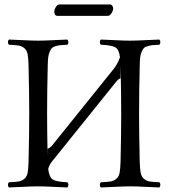

<svg xmlns="http://www.w3.org/2000/svg" viewBox="-20 -825 750 850"><path d="M190.9 -167Q198.2 -168 208.5 -178.2L483.4 -520Q501 -542 511.2 -571.8Q506.8 -606.4 490.2 -615.7Q473.6 -625 426.3 -627Q421.9 -631.3 421.9 -638.4Q421.9 -645.5 426.3 -649.9Q447.8 -649.4 488 -647.2Q528.3 -645 555.7 -645Q583.5 -645 624.3 -647.2Q665 -649.4 685.5 -649.9Q689.9 -645.5 689.9 -638.4Q689.9 -631.3 685.5 -627Q665.5 -626 654.8 -625Q644 -624 632.8 -620.6Q621.6 -617.2 616.7 -611.8Q611.8 -606.4 607.2 -595.9Q602.5 -585.4 600.6 -571.3Q599.1 -558.1 598.6 -536.1Q595.7 -423.3 595.7 -319.8Q595.7 -232.4 598.6 -108.9Q599.6 -76.7 602.8 -59.8Q606 -43 617.2 -33.4Q628.4 -23.9 642.1 -21.7Q655.8 -19.5 685.5 -18.1Q689.9 -13.7 689.9 -6.6Q689.9 0.5 685.5 4.9Q664.1 4.4 624 2.2Q584 0 556.6 0Q528.8 0 487.8 2.2Q446.8 4.4 426.3 4.9Q421.9 0.5 421.9 -6.6Q421.9 -13.7 426.3 -18.1Q456.1 -19.5 469.7 -21.7Q483.4 -23.9 494.9 -33.4Q506.3 -43 509.5 -60.1Q512.7 -77.1 513.7 -108.9Q516.6 -233.4 516.6 -320.8Q516.6 -411.6 513.7 -536.1L513.2 -478Q503.9 -475.1 495.6 -464.8L222.2 -125Q220.2 -122.1 214.1 -115Q208 -107.9 205.6 -104.2Q203.1 -100.6 199.5 -93.3Q195.8 -85.9 193.4 -77.1Q197.8 -40 214.1 -30Q230.5 -20 278.3 -18.1Q282.7 -13.7 282.7 -6.6Q282.7 0.5 278.3 4.9Q256.8 4.4 216.8 2.2Q176.8 0 149.4 0Q121.6 0 80.8 2.2Q40 4.4 19.5 4.9Q15.1 0.5 15.1 -6.6Q15.1 -13.7 19.5 -18.1Q49.3 -19.5 63 -21.7Q76.7 -23.9 87.9 -33.4Q99.1 -43 102.3 -59.8Q105.5 -76.7 106.4 -108.9Q109.4 -233.4 109.4 -320.8Q109.4 -411.6 106.4 -536.1Q105.5 -568.4 102.3 -585.2Q99.1 -602.1 87.9 -611.6Q76.7 -621.1 63 -623.3Q49.3 -625.5 19.5 -627Q15.1 -631.3 15.1 -638.4Q15.1 -645.5 19.5 -649.9Q41 -649.4 81.1 -647.2Q121.1 -645 148.4 -645Q176.3 -645 217 -647.2Q257.8 -649.4 278.3 -649.9Q282.7 -645.5 282.7 -638.4Q282.7 -631.3 278.3 -627Q258.3 -626 247.6 -625Q236.8 -624 225.6 -620.6Q214.4 -617.2 209.5 -611.8Q204.6 -606.4 200 -595.9Q195.3 -585.4 193.4 -571.3Q191.9 -558.1 191.4 -536.1Q188.5 -423.3 188.5 -319.8Q188.5 -246.1 190.9 -129.9ZM457 -754.9H232.9Q227.1 -754.9 223.6 -760.7Q220.2 -766.6 220.2 -772.9Q220.2 -782.7 227.3 -793.9Q234.4 -805.2 242.2 -805.2H466.8Q473.1 -805.2 477.1 -799.3Q481 -793.5 481 -788.1Q481 -777.8 473.6 -766.4Q466.3 -754.9 457 -754.9Z"/></svg>

Font: Linux Libertine Display G
Style: Regular
Weight: 400
Designer: Philipp H. Poll
Foundry: Philipp H. Poll
Version: Version 5.0.9